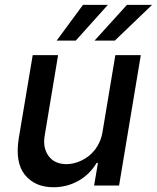

<svg xmlns="http://www.w3.org/2000/svg" viewBox="-20 -776 656 803"><path d="M58.6 -198.5 116.8 -545.5H223L167.3 -211.3Q162.3 -183.2 166.7 -161.4Q171.2 -139.6 183.9 -122.5Q209.2 -89.5 258.5 -89.5Q288.4 -89.5 320.3 -104.4Q336.3 -111.9 350.9 -123.2Q365.4 -134.6 377.1 -149.7Q388.8 -164.8 397.2 -183.9Q405.5 -203.1 409.1 -226.2L462.4 -545.5H568.9L478 0H373.6L389.6 -94.5H383.9Q369.7 -70.3 350.1 -51.3Q330.6 -32.3 307.4 -19.4Q284.1 -6.4 257.8 0.4Q231.5 7.1 203.5 7.1Q126.1 7.1 83.8 -45.1Q42.3 -96.9 58.6 -198.5ZM375.4 -606.2 511 -755.7H616.1L460.2 -606.2ZM217 -606.2 327.1 -755.7H431.1L296.9 -606.2Z"/></svg>

Font: Inter P Medium
Style: Italic
Weight: 500
Italic angle: 9.39999°
Designer: Rasmus Andersson
Foundry: rsms
Version: Version 3.018;git-588b23468